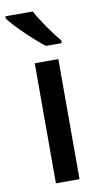

<svg xmlns="http://www.w3.org/2000/svg" viewBox="-97 -808 456 849"><g transform="rotate(-10 131.5 -383.0)"><path d="M114 -766H-9V-756C18 -719 98 -642 145 -606H216V-618C185 -655 138 -721 114 -766ZM189 0V-539H83V0Z"/></g></svg>

Font: Noto Sans Gunjala Gondi Medium
Style: Regular
Weight: 500
Designer: Ek Type
Foundry: Ek Type
Version: Version 1.004